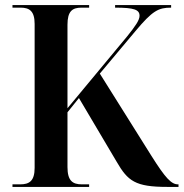

<svg xmlns="http://www.w3.org/2000/svg" viewBox="-20 -734 721 754"><path d="M29 0H330V-10H302C265 -10 245 -24 245 -78V-293L290 -349L438 -99C482 -23 511 0 637 0H681V-10H679C653 -10 630 -34 574 -123L372 -445L512 -612C579 -692 602 -704 652 -704V-714H432V-704C507 -704 528 -696 528 -672C528 -655 512 -632 480 -592L245 -309V-637C245 -690 264 -704 300 -704H330V-714H29V-704H61C96 -704 116 -690 116 -640V-75C116 -23 95 -10 59 -10H29Z"/></svg>

Font: Noto Serif Display SemiCondensed SemiBold
Style: Regular
Weight: 600
Width: 4
Designer: Monotype Design Team
Foundry: Monotype Imaging Inc.
Version: Version 2.009